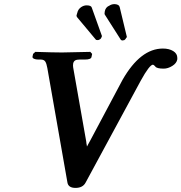

<svg xmlns="http://www.w3.org/2000/svg" viewBox="-20 -897 878 929"><path d="M373 -862.8Q385.7 -871.1 398.9 -871.1Q420.4 -871.1 423.8 -860.8L473.1 -723.1Q473.6 -722.7 473.1 -721.4Q472.7 -720.2 471.9 -718.8Q471.2 -717.3 471.2 -716.8Q469.2 -710 463.9 -707Q458 -703.1 454.1 -703.1H452.1Q444.8 -703.1 443.8 -705.1L352.1 -814.9Q350.1 -818.8 350.1 -820.8Q350.1 -823.7 352.1 -829.1Q354 -834.5 354 -835Q357.4 -852.1 373 -862.8ZM509.8 -870.1Q520.5 -877 533.2 -877H536.1Q556.2 -875.5 559.1 -862.8L594.2 -716.8Q594.2 -716.3 593.3 -715.8L591.3 -714.8Q590.3 -714.4 589.8 -713.9Q589.8 -709 582 -703.1Q576.2 -701.2 573.2 -701.2Q567.9 -701.2 564.9 -704.1L487.8 -825.2Q484.4 -829.1 486.8 -840.8Q490.2 -862.3 509.8 -870.1ZM573.2 -511.2Q659.7 -662.1 768.1 -662.1Q798.3 -662.1 818.1 -649.9Q837.9 -637.7 837.9 -617.2V-609.9Q834.5 -590.8 813.5 -577.9Q792.5 -564.9 772 -564.9Q738.8 -564.9 731 -575.2H731.9Q723.1 -584 720.2 -584Q703.6 -584 661.1 -506.8L394 -13.2Q380.4 12.2 345.2 12.2Q310.5 12.2 306.2 -14.2L209 -567.9Q205.1 -590.3 198.7 -599.6Q192.4 -608.9 176.8 -608.9H165Q152.8 -608.9 144.8 -612.5Q136.7 -616.2 137.2 -622.1L140.1 -636.2L150.9 -646Q240.7 -643.1 279.8 -643.1L417 -646L425.8 -636.2L422.9 -622.1Q421.4 -608.9 391.1 -608.9H365.2Q350.6 -608.9 343.5 -604.5Q336.4 -600.1 334 -589.8Q332.5 -579.1 334 -570.8L396 -219.2Q397 -213.4 397.5 -210.2Q397.9 -207 397.9 -206.1V-205.1Q397.9 -204.1 398.2 -202.9Q398.4 -201.7 399.2 -198.2Q399.9 -194.8 400.9 -188Q402.3 -190.4 407.7 -200.9Q413.1 -211.4 416 -215.8Z"/></svg>

Font: Linux Libertine G
Style: Semibold Italic
Weight: 600
Italic angle: -11.5°
Designer: Philipp H. Poll
Foundry: Philipp H. Poll
Version: Version 5.1.1